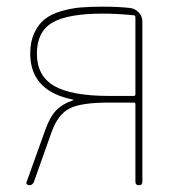

<svg xmlns="http://www.w3.org/2000/svg" viewBox="-20 -547 540 567"><path d="M88.9 -388.7Q88.9 -323.2 139.6 -293.5Q190.4 -263.7 302.7 -263.7H375Q379.9 -263.7 379.9 -268.6V-496.1Q379.9 -502 374 -502Q325.2 -506.8 283.2 -506.8Q179.7 -506.8 134.3 -480Q88.9 -453.1 88.9 -388.7ZM66.4 0Q62.5 0 59.6 -2.9Q56.6 -5.9 58.6 -9.8L113.3 -162.1Q127 -201.2 145.5 -220.7Q164.1 -240.2 196.3 -251Q197.3 -251 197.3 -252Q197.3 -252.9 195.3 -252.9Q69.3 -278.3 69.3 -388.7Q69.3 -423.8 81.1 -449.2Q92.8 -474.6 111.3 -489.7Q129.9 -504.9 159.7 -513.7Q189.5 -522.5 217.3 -524.9Q245.1 -527.3 283.2 -527.3Q329.1 -527.3 364.3 -523.4Q378.9 -521.5 389.6 -510.3Q400.4 -499 400.4 -483.4V-9.8Q400.4 0 390.1 0Q379.9 0 379.9 -9.8V-239.3Q379.9 -244.1 375 -244.1H302.7Q218.8 -244.1 185.1 -226.6Q151.4 -209 132.8 -158.2L80.1 -9.8Q76.2 0 66.4 0Z"/></svg>

Font: Rounded-X Mgen+ 1m thin
Style: Regular
Weight: 100
Designer: [Source Han Sans]
Ryoko NISHIZUKA  (kana & ideographs); Paul D. Hunt (Latin, Greek & Cyrillic); Wenlong ZHANG  (bopomofo
Version: Version 1.059.20150602